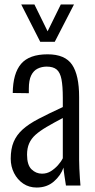

<svg xmlns="http://www.w3.org/2000/svg" viewBox="-20 -830 425 859"><path d="M144 9Q110 9 84 -8.5Q58 -26 43 -55.5Q28 -85 28 -120Q28 -164 41 -195Q54 -226 81 -250.5Q108 -275 153 -298.5Q198 -322 261 -351V-392Q261 -445 255 -475.5Q249 -506 233.5 -519Q218 -532 189 -532Q167 -532 148.5 -523Q130 -514 119.5 -492.5Q109 -471 109 -433V-413L37 -414Q38 -502 74.5 -544.5Q111 -587 193 -587Q271 -587 302.5 -540.5Q334 -494 334 -396V-115Q334 -100 335 -76.5Q336 -53 337.5 -32Q339 -11 340 0H275Q272 -19 268.5 -42.5Q265 -66 264 -80Q252 -45 221 -18Q190 9 144 9ZM168 -53Q190 -53 207.5 -64Q225 -75 239 -90.5Q253 -106 261 -122V-302Q219 -280 188.5 -262Q158 -244 139 -227Q120 -210 110.5 -188.5Q101 -167 101 -138Q101 -92 121 -72.5Q141 -53 168 -53ZM160 -643 75 -810H134L193 -690L252 -810H311L225 -643Z"/></svg>

Font: Oswald Light
Style: Regular
Weight: 300
Designer: Vernon Adams
Foundry: Vernon Adams
Version: Version 4.103;gftools[0.9.33.dev8+g029e19f]